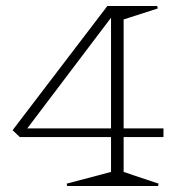

<svg xmlns="http://www.w3.org/2000/svg" viewBox="-20 -620 625 640"><path d="M524.9 -163.1H392.1V-46.9L508.8 -7.8L506.8 0H204.1L202.1 -7.8L350.1 -46.9V-163.1H45.9L22 -186L337.9 -600.1H503.9L505.9 -591.8L392.1 -555.2V-191.9H524.9ZM70.8 -191.9H350.1V-561Z"/></svg>

Font: Halibut Thin
Style: Regular
Weight: 250
Designer: Matteo Maggi
Foundry: Collletttivo
Version: Version 3.080 | FøM Fix